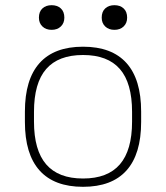

<svg xmlns="http://www.w3.org/2000/svg" viewBox="-20 -710 640 740"><path d="M300 10Q189 10 132.5 -53Q76 -116 76 -240V-280Q76 -404 132.5 -467Q189 -530 300 -530Q411 -530 467.5 -467Q524 -404 524 -280V-240Q524 -116 467.5 -53Q411 10 300 10ZM300 -22Q395 -22 442 -76.5Q489 -131 489 -241V-279Q489 -390 442 -444Q395 -498 300 -498Q205 -498 158 -444Q111 -390 111 -279V-241Q111 -131 158 -76.5Q205 -22 300 -22ZM179 -595Q157 -595 143.5 -608Q130 -621 130 -642Q130 -665 143.5 -677.5Q157 -690 179 -690Q201 -690 214.5 -677.5Q228 -665 228 -642Q228 -621 214.5 -608Q201 -595 179 -595ZM421 -595Q399 -595 385.5 -608Q372 -621 372 -642Q372 -665 385.5 -677.5Q399 -690 421 -690Q443 -690 456.5 -677.5Q470 -665 470 -642Q470 -621 456.5 -608Q443 -595 421 -595Z"/></svg>

Font: M PLUS Code Latin Expanded ExtraLight
Style: Regular
Weight: 250
Width: 7
Designer: Coji Morishita
Foundry: UNDERFOREST DESIGN
Version: Version 1.002; ttfautohint (v1.8.3)